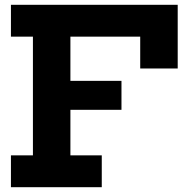

<svg xmlns="http://www.w3.org/2000/svg" viewBox="-20 -779 777 799"><path d="M485.5 -442.5V-322H199V-442.5ZM719.5 -759V-494H563.5V-626.5H273V-132.5H403.5V0H25.5V-132.5H117V-626.5H25.5V-759Z"/></svg>

Font: Hepta Slab ExtraLight
Style: Bold
Weight: 700
Version: Version 1.102